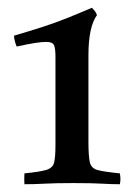

<svg xmlns="http://www.w3.org/2000/svg" viewBox="-20 -808 356 495"><path d="M43 -361Q83 -365 99.5 -370Q116 -375 119.5 -389Q123 -403 123 -434V-662Q123 -684 119 -692Q115 -700 99 -700Q77 -700 23 -688Q17 -702 16 -716Q57 -728 89.5 -738.5Q122 -749 152 -761Q182 -773 217 -788Q221 -784 224.5 -779.5Q228 -775 230 -769Q208 -739 208 -665V-443Q208 -406 211.5 -390Q215 -374 232 -369.5Q249 -365 289 -361Q292 -346 289 -333Q267 -333 243 -334.5Q219 -336 169 -336Q122 -336 95.5 -334.5Q69 -333 43 -333Q42 -346 43 -361Z"/></svg>

Font: Tiro Devanagari Sanskrit
Style: Regular
Weight: 400
Designer: Devanagari: John Hudson & Fiona Ross. Latin: John Hudson.
Foundry: Tiro Typeworks Ltd.
Version: Version 1.52